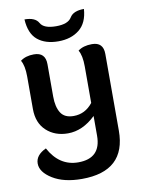

<svg xmlns="http://www.w3.org/2000/svg" viewBox="-93 -670 733 983"><g transform="rotate(-10 273.0 -178.5)"><path d="M366.7 -58.1Q299.3 6.8 223.1 6.8Q155.3 6.8 111.1 -33.9Q66.9 -74.7 66.9 -147V-315.9Q66.9 -373 49.8 -400.9Q77.1 -421.9 120.1 -421.9Q180.2 -421.9 180.2 -360.4V-191.9Q180.2 -137.7 200 -106.7Q219.7 -75.7 266.6 -75.7Q326.7 -75.7 366.2 -126V-315.9Q366.2 -373 349.1 -400.9Q376.5 -421.9 421.9 -421.9Q481 -421.9 481 -360.4V38.1Q481 249 252.4 249Q159.2 249 100.8 212.9Q42.5 176.8 42.5 132.3Q42.5 88.4 97.2 63Q150.9 162.1 249 162.1Q366.7 162.1 366.7 44.4ZM256.3 -465.8Q189 -465.8 148.7 -498.8Q108.4 -531.7 104 -606.4Q159.7 -606.4 176.8 -575.2Q193.8 -543.9 258.3 -543.9Q320.3 -543.9 338.9 -575.2Q357.4 -606.4 413.1 -606.4Q408.2 -534.2 365.2 -500Q322.3 -465.8 256.3 -465.8Z"/></g></svg>

Font: Bainsley
Style: Bold
Weight: 700
Designer: Paul James MIller
Foundry: High-Logic / Made with FontCreator
Version: Version 1.411;March 28, 2021;FontCreator 13.0.0.2683 64-bit